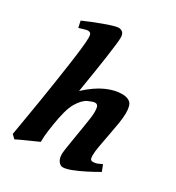

<svg xmlns="http://www.w3.org/2000/svg" viewBox="-182 -852 900 983"><g transform="rotate(30 268.0 -361.0)"><path d="M524.4 -59.6Q494.6 -42 458.7 -23.7Q422.9 -5.4 390.4 7.3Q357.9 20 338.4 20Q324.2 20 312.7 4.6Q301.3 -10.7 301.3 -37.1Q301.3 -47.4 305.2 -73.2Q309.1 -99.1 314.7 -132.8Q320.3 -166.5 325.9 -200.4Q331.5 -234.4 335.4 -262Q339.4 -289.6 339.4 -302.7Q339.4 -332.5 334 -341.1Q328.6 -349.6 318.4 -349.6Q306.2 -349.6 279.3 -337.4Q252.4 -325.2 227.5 -284.2Q213.9 -261.2 204.3 -225.8Q194.8 -190.4 188 -147Q179.7 -93.3 178.2 -71.8Q176.8 -50.3 176.8 -36.6Q170.4 -33.7 152.8 -25.9Q135.3 -18.1 114.5 -8.8Q93.8 0.5 76.4 8.5Q59.1 16.6 53.2 20L32.2 0Q38.1 -35.2 47.1 -88.1Q56.2 -141.1 66.4 -203.6Q76.7 -266.1 86.4 -330.3Q96.2 -394.5 104.5 -452.4Q112.8 -510.3 117.7 -554Q122.6 -597.7 122.6 -618.2Q122.6 -640.6 116.7 -645.8Q110.8 -650.9 102.5 -650.9Q94.7 -650.9 77.4 -645.8Q60.1 -640.6 51.3 -637.7L43 -676.3Q63.5 -685.5 91.3 -696.8Q119.1 -708 147.5 -718.5Q175.8 -729 198.2 -735.6Q220.7 -742.2 231 -742.2Q244.6 -742.2 254.6 -733.4Q264.6 -724.6 264.6 -702.1Q264.6 -688 260.7 -656Q256.8 -624 251 -582.5Q245.1 -541 238.3 -497.8Q231.4 -454.6 225.6 -418.2Q219.7 -381.8 216.3 -360.4Q273.4 -412.6 323 -434.8Q372.6 -457 416 -457Q446.8 -457 463.9 -442.6Q481 -428.2 481 -380.9Q481 -355.5 474.9 -318.1Q468.8 -280.8 460.9 -240.5Q453.1 -200.2 447 -165.3Q440.9 -130.4 440.9 -109.9Q440.9 -93.3 445.1 -87.2Q449.2 -81.1 458.5 -81.1Q472.2 -81.1 483.2 -85.2Q494.1 -89.4 509.8 -97.2Z"/></g></svg>

Font: Gentium Book Plus
Style: Bold Italic
Weight: 700
Italic angle: -8°
Designer: Victor Gaultney, Annie Olsen, Iska Routamaa, Becca Hirsbrunner
Foundry: SIL International
Version: Version 6.101